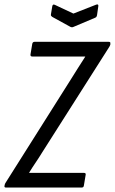

<svg xmlns="http://www.w3.org/2000/svg" viewBox="-34 -843 516 863"><path d="M-7 0Q-15 0 -14 -7L-13 -11Q-13 -16 -8 -23L285 -487Q301 -513 317 -538Q333 -563 349 -588V-589Q326 -589 304 -589Q282 -589 259 -589H111Q102 -589 103 -598L111 -646Q113 -655 121 -655H455Q463 -655 462 -648V-643Q461 -640 460 -637.5Q459 -635 457 -632L155 -157Q141 -134 126 -112Q111 -90 97 -67V-66Q121 -66 144 -66Q167 -66 189 -66H343Q353 -66 351 -57L343 -9Q342 0 333 0ZM398 -822Q409 -826 408 -816L402 -774Q401 -770 399.5 -767.5Q398 -765 393 -763L296 -722Q290 -719 283 -722L201 -767Q198 -769 196 -771.5Q194 -774 195 -779L201 -815Q203 -826 213 -821L296 -782Z"/></svg>

Font: Sofia Sans Condensed
Style: Italic
Weight: 400
Italic angle: -9°
Designer: Botio Nikoltchev, Ani Petrova
Foundry: lettersoup
Version: Version 4.101